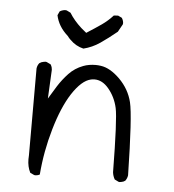

<svg xmlns="http://www.w3.org/2000/svg" viewBox="-45 -621 591 653"><g transform="rotate(5 250.0 -295.0)"><path d="M351.1 -547.9Q351.6 -548.8 351.6 -552.2Q351.6 -555.7 350.1 -560.5Q348.6 -565.4 345.7 -569.8L332.5 -576.2L317.9 -575.2Q300.8 -556.2 280 -541.7Q259.3 -527.3 229.5 -508.3Q216.8 -518.6 211.4 -523.4Q186 -546.4 170.4 -571.8L156.7 -578.6Q155.3 -579.1 151.9 -579.1Q148.4 -579.1 143.3 -577.6Q138.2 -576.2 133.3 -573.2L127 -559.6Q134.8 -522 167 -493.2L168 -492.2Q173.3 -484.9 178.7 -480Q198.7 -460 224.6 -454.1Q254.4 -461.4 280.5 -479.2Q306.6 -497.1 336.4 -521.5ZM98.1 -10.7Q107.4 -10.7 114.3 -14.6Q120.6 -94.2 143.1 -171.4Q165.5 -248.5 195.8 -295.4Q228 -344.7 259.3 -351.6Q265.6 -353 272 -353Q298.3 -353 319.8 -327.6Q343.3 -299.8 351.6 -262.5Q359.9 -225.1 361.8 -43.9Q363.3 -31.2 369.6 -20L383.3 -13.2Q384.8 -12.7 387.2 -12.7Q389.6 -12.7 393.1 -13.7Q399.9 -14.6 405.8 -19Q412.1 -27.3 413.6 -38.1Q409.7 -239.7 398.4 -286.1Q387.7 -330.1 354 -363.8Q320.8 -396.5 289.1 -400.9Q279.3 -402.3 271.5 -402.3Q248 -402.3 229 -395Q200.7 -384.3 180.9 -363.3Q161.1 -342.3 146 -318.4L119.1 -274.4Q124 -370.1 124 -372.8Q124 -375.5 122.8 -380.6Q121.6 -385.7 118.2 -391.1L104 -397.9Q102.5 -398.4 100.1 -398.4Q97.7 -398.4 94.2 -397.5Q86.4 -396.5 79.6 -391.6Q73.2 -383.8 71.8 -373V-76.7Q71.3 -69.3 71.3 -63Q71.3 -37.6 81.5 -17.6L95.2 -11.2Q96.7 -10.7 98.1 -10.7Z"/></g></svg>

Font: NaikaiFont
Style: ExtraLight
Weight: 200
Version: Version 1.89